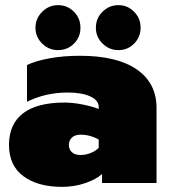

<svg xmlns="http://www.w3.org/2000/svg" viewBox="-20 -712 659 747"><path d="M118 -604Q118 -640 144 -666Q170 -692 206 -692Q242 -692 267.5 -666.5Q293 -641 293 -604Q293 -567 267.5 -542Q242 -517 206 -517Q170 -517 144 -542.5Q118 -568 118 -604ZM353 -604Q353 -641 379 -666.5Q405 -692 441 -692Q476 -692 501.5 -666.5Q527 -641 527 -604Q527 -568 502 -542.5Q477 -517 441 -517Q405 -517 379 -542.5Q353 -568 353 -604ZM15 -148Q15 -229 69.5 -271Q124 -313 231 -313Q263 -313 301 -305.5Q339 -298 364 -288V-296Q364 -322 331 -337Q298 -352 244 -352Q157 -352 85 -316V-459Q118 -475 172 -485Q226 -495 291 -495Q435 -495 512 -442Q589 -389 589 -292V0H377V-35Q354 -14 311.5 0.5Q269 15 221 15Q127 15 71 -26.5Q15 -68 15 -148ZM364 -137V-169Q331 -188 293 -188Q272 -188 260 -177Q248 -166 248 -148Q248 -131 259.5 -120Q271 -109 293 -109Q314 -109 333.5 -117Q353 -125 364 -137Z"/></svg>

Font: Prompt Black
Style: Regular
Weight: 900
Designer: Katatrad Team
Foundry: CadsonDemak
Version: Version 1.001